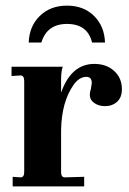

<svg xmlns="http://www.w3.org/2000/svg" viewBox="-20 -662 459 682"><path d="M25 0V-34L53 -32Q66 -32 66 -51V-374Q66 -394 53 -394L21 -392V-425H203Q197 -409 197 -379V-333Q233 -435 315 -435Q358 -435 385.5 -410Q413 -385 413 -345Q413 -316 396 -300.5Q379 -285 353 -285Q331 -285 315 -296Q299 -307 299 -326Q299 -335 303 -347Q306 -365 306 -367Q306 -389 287 -389Q261 -389 241 -360Q199 -300 197 -201V-51Q197 -32 210 -32L279 -34V0ZM82 -511Q84 -569 121.5 -605.5Q159 -642 218 -642Q277 -642 314 -605.5Q351 -569 353 -511H307Q291 -577 218 -577Q147 -577 127 -511Z"/></svg>

Font: UnnaBold
Style: Bold
Weight: 700
Designer: Jorge de Buen Unna
Foundry: Omnibus-Type
Version: Version 2.008;hotconv 1.0.109;makeotfexe 2.5.65596